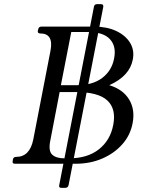

<svg xmlns="http://www.w3.org/2000/svg" viewBox="-20 -788 712 924"><path d="M432 -755Q434 -768 447 -768H466Q479 -768 477 -755L310 103Q307 116 294 116H275Q262 116 265 103ZM52 0Q38 0 41 -13L42 -20Q44 -33 58 -33Q123 -33 140 -116L223 -544Q239 -627 174 -627Q160 -627 162 -640L164 -647Q166 -660 180 -660H433Q494 -660 539 -639Q584 -618 606 -582Q628 -546 619 -501Q604 -422 506 -378Q572 -358 601.5 -309Q631 -260 618 -194Q607 -137 568.5 -93.5Q530 -50 472 -25Q414 0 345 0ZM290 -26H312Q401 -26 456 -69.5Q511 -113 525 -187Q540 -264 496.5 -304.5Q453 -345 345 -345H267L222 -111Q212 -62 231 -44Q250 -26 290 -26ZM273 -378H350Q426 -378 472 -413Q518 -448 529 -506Q541 -565 509 -599.5Q477 -634 403 -634H323Z"/></svg>

Font: Young Serif Light
Style: Italic
Weight: 300
Italic angle: -10.979°
Designer: Bastien Sozeau
Foundry: NBR — Bastien Sozeau
Version: Version 5.001